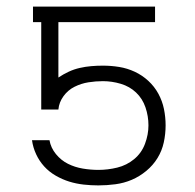

<svg xmlns="http://www.w3.org/2000/svg" viewBox="-20 -550 590 582"><path d="M278 12Q256 12 233.5 9.5Q211 7 190 0.5Q169 -6 149 -17.5Q129 -29 114 -45.5Q99 -62 89.5 -82.5Q80 -103 77 -125H130Q134 -102 149.5 -83Q165 -64 186 -53.5Q207 -43 231 -39Q255 -35 278 -35Q307 -35 335.5 -42Q364 -49 386.5 -67.5Q409 -86 419.5 -114Q430 -142 430 -170Q430 -198 421 -224.5Q412 -251 392.5 -269.5Q373 -288 346 -296Q319 -304 292 -304Q270 -304 248 -300.5Q226 -297 206 -287Q186 -277 172.5 -258.5Q159 -240 157 -218H105V-483H80V-530H450V-483H157V-315Q172 -325 188 -332.5Q204 -340 221.5 -344Q239 -348 256.5 -349.5Q274 -351 292 -351Q317 -351 341.5 -347Q366 -343 388.5 -332.5Q411 -322 429.5 -305Q448 -288 460 -266Q472 -244 477 -219.5Q482 -195 482 -170Q482 -144 476.5 -118.5Q471 -93 457.5 -71Q444 -49 423.5 -32Q403 -15 379.5 -5Q356 5 330 8.5Q304 12 278 12Z"/></svg>

Font: Lode Dark Term
Style: Regular
Weight: 400
Monospace: yes
Designer: Belleve Invis
Foundry: Belleve Invis
Version: Version 29.2.0